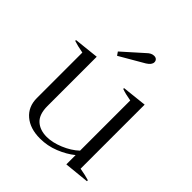

<svg xmlns="http://www.w3.org/2000/svg" viewBox="-197 -861 1009 1009"><g transform="rotate(45 307.5 -356.0)"><path d="M236 -584 223 -603 335 -703Q354 -722 374 -722Q386 -722 392.5 -715.5Q399 -709 399 -699Q399 -680 372 -663ZM590 -13V-6L451 8V-61Q414 -31 363 -10.5Q312 10 257 10Q183 10 139 -27.5Q95 -65 95 -129V-467Q51 -475 25 -484V-490L164 -505V-139Q164 -77 194.5 -49Q225 -21 276 -21Q318 -21 367.5 -41.5Q417 -62 451 -94V-467Q409 -474 382 -484V-490L520 -505V-29Q561 -22 590 -13Z"/></g></svg>

Font: Trirong Light
Style: Regular
Weight: 300
Designer: Katatrad Team
Foundry: CadsonDemak
Version: Version 1.001